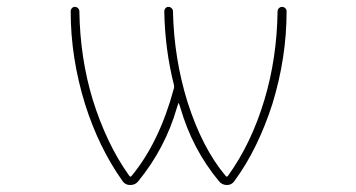

<svg xmlns="http://www.w3.org/2000/svg" viewBox="-20 -564 1040 561"><path d="M620.1 -34.2Q542 -127.9 506.8 -250L502.9 -261.7Q502.9 -262.7 502 -262.7Q501 -262.7 501 -261.7L497.1 -250Q462.9 -130.9 383.8 -34.2Q375 -23.4 360.4 -23.4Q345.7 -23.4 337.9 -35.2Q268.6 -132.8 228.5 -259.8Q186.5 -395.5 186.5 -531.2Q186.5 -536.1 189.9 -540Q193.4 -543.9 198.7 -543.9Q204.1 -543.9 208 -540Q211.9 -536.1 211.9 -531.2Q213.9 -394.5 251 -272.5Q270.5 -210 296.9 -154.3Q323.2 -98.6 357.4 -50.8L358.4 -49.8Q361.3 -45.9 364.3 -49.8L365.2 -50.8Q446.3 -149.4 488.3 -306.6Q489.3 -310.5 488.3 -315.4Q461.9 -419.9 460 -531.2Q460 -536.1 463.4 -540Q466.8 -543.9 472.2 -543.9Q477.5 -543.9 481.4 -540Q485.4 -536.1 485.4 -531.2Q488.3 -392.6 528.3 -264.6Q571.3 -130.9 638.7 -50.8L639.6 -49.8Q642.6 -45.9 645.5 -49.8L646.5 -50.8Q714.8 -145.5 752.9 -273.4Q789.1 -394.5 791 -530.3Q791 -536.1 794.9 -540Q798.8 -543.9 804.2 -543.9Q809.6 -543.9 813.5 -540Q817.4 -536.1 817.4 -531.2Q817.4 -394.5 775.4 -258.8Q754.9 -195.3 727.5 -139.2Q700.2 -83 665 -35.2Q657.2 -23.4 643.1 -23.4Q628.9 -23.4 620.1 -34.2Z"/></svg>

Font: Rounded-L Mgen+ 2m thin
Style: Regular
Weight: 100
Designer: [Source Han Sans]
Ryoko NISHIZUKA  (kana & ideographs); Paul D. Hunt (Latin, Greek & Cyrillic); Wenlong ZHANG  (bopomofo
Version: Version 1.059.20150602